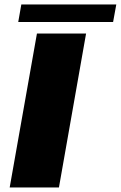

<svg xmlns="http://www.w3.org/2000/svg" viewBox="-20 -822 530 842"><path d="M22.5 0 142 -675H357.5L238.5 0ZM60 -725.5 73.5 -802.5H490L476 -725.5Z"/></svg>

Font: Anybody ExtraExpanded ExtraBold
Style: Italic
Weight: 800
Width: 8
Italic angle: -10°
Designer: Tyler Finck
Foundry: Etcetera Type Company
Version: Version 1.010; ttfautohint (v1.8.3) -l 8 -r 50 -G 200 -x 14 